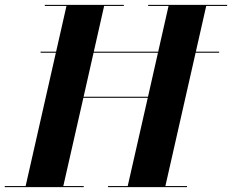

<svg xmlns="http://www.w3.org/2000/svg" viewBox="-62 -770 955 790"><path d="M105 -557.5H839.5V-553H105ZM-42.5 -4.5H43.5L211.5 -745.5H122.5V-750H447.5V-745.5H366.5L282 -372H547L631.5 -745.5H547.5V-750H872.5V-745.5H786.5L618.5 -4.5H707.5V0H382.5V-4.5H463.5L546 -367.5H281L198.5 -4.5H282.5V0H-42.5Z"/></svg>

Font: Bodoni* 36pt
Style: Bold Italic
Weight: 700
Italic angle: -13°
Version: Version 2.3